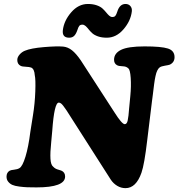

<svg xmlns="http://www.w3.org/2000/svg" viewBox="-20 -957 922 992"><path d="M560.1 -869.1Q571.3 -869.1 576.2 -875.5Q581.1 -881.8 585.9 -896.5Q598.1 -936.5 628.4 -936.5Q644.5 -936.5 653.8 -925.5Q663.1 -914.6 661.1 -897.9Q655.3 -848.6 617.9 -805.4Q580.6 -762.2 531.7 -762.2Q505.9 -762.2 486.3 -769Q466.8 -775.9 456.1 -785.9Q445.3 -795.9 437.5 -805.9Q429.7 -815.9 421.9 -822.8Q414.1 -829.6 405.8 -829.6Q394.5 -829.6 389.4 -823Q384.3 -816.4 379.9 -801.8Q373 -781.7 363.5 -772Q354 -762.2 337.4 -762.2Q300.3 -762.2 304.7 -800.8Q310.5 -850.1 347.9 -893.3Q385.3 -936.5 434.1 -936.5Q460 -936.5 479.5 -929.7Q499 -922.9 509.8 -912.8Q520.5 -902.8 528.6 -892.8Q536.6 -882.8 544.2 -876Q551.8 -869.1 560.1 -869.1ZM136.7 -275.4 150.4 -361.8Q160.2 -422.4 162.4 -484.9Q164.6 -547.4 159.7 -567.9Q157.7 -600.6 141.1 -607.9Q132.3 -611.3 113.3 -612.1Q94.2 -612.8 86.9 -616.7Q69.3 -625.5 69.3 -647Q69.3 -661.6 81.1 -675Q92.8 -688.5 108.4 -694.8Q139.6 -708 206.5 -713.6Q273.4 -719.2 306.6 -716.3Q330.6 -713.9 351.8 -697.3Q373 -680.7 397.5 -645L570.8 -377.4Q609.9 -315.4 624.5 -315.4Q635.3 -315.4 639.6 -333.7Q644 -352.1 647.5 -400.9L653.3 -460.9Q658.2 -511.7 655.3 -554.7Q652.3 -597.7 642.6 -604Q632.8 -614.3 612.5 -614.7Q592.3 -615.2 584 -620.6Q569.3 -628.9 569.3 -648.4Q569.3 -681.6 605.5 -699.5Q641.6 -717.3 727.1 -717.3Q813.5 -717.3 847.7 -706.3Q881.8 -695.3 881.8 -661.6Q881.8 -634.8 857.4 -623Q851.1 -620.6 832.5 -617.7Q814 -614.7 805.7 -609.4Q801.8 -606.4 798.6 -602.5Q795.4 -598.6 792.5 -592.3Q789.6 -585.9 787.6 -580.1Q785.6 -574.2 783.4 -563.7Q781.2 -553.2 779.8 -545.4Q778.3 -537.6 776.4 -522.5Q774.4 -507.3 773.2 -496.8Q772 -486.3 769.5 -466.6Q767.1 -446.8 765.1 -433.1L740.7 -232.9Q726.1 -107.9 710.9 -64.5Q683.1 15.1 628.4 15.1Q605.5 15.1 585.7 3.2Q565.9 -8.8 552.7 -28.3L323.7 -386.7Q304.2 -416 295.4 -422.4Q289.6 -426.8 283.7 -426.8Q260.3 -426.8 250 -281.7L244.6 -222.7Q238.8 -168 240.7 -136.5Q242.7 -105 254.4 -96.2Q261.2 -88.9 268.1 -85.4Q274.9 -82 283.4 -79.8Q292 -77.6 296.4 -75.7Q316.4 -67.4 316.4 -44.9Q316.4 11.2 168.5 11.2Q138.7 11.2 120.4 10.5Q102.1 9.8 79.3 6.8Q56.6 3.9 43.9 -1.7Q31.2 -7.3 22.5 -18.1Q13.7 -28.8 13.7 -44.4Q13.7 -65.9 30.3 -75.2Q36.1 -78.6 53.2 -80.3Q70.3 -82 80.6 -88.4Q96.2 -97.2 111.6 -147.5Q127 -197.8 136.7 -275.4Z"/></svg>

Font: Cooper* ExtraBold
Style: Italic
Weight: 800
Italic angle: -7°
Designer: Owen Earl
Foundry: indestructible type*
Version: Version 0.001